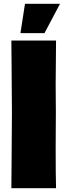

<svg xmlns="http://www.w3.org/2000/svg" viewBox="-20 -994 356 1014"><path d="M274 -216Q274 -67 276 0H40L41 -113Q43 -299 43 -400Q43 -496 41 -672L40 -780H276Q274 -638 274 -548Q274 -448 275 -400Q274 -340 274 -216ZM215 -819H88L112 -974H297Z"/></svg>

Font: Mantou Sans
Style: Regular
Weight: 400
Designer: Mant0u / artakana
Foundry: Mant0u / artakana
Version: Version 1.001;October 22, 2023;FontCreator 14.0.0.2901 64-bi